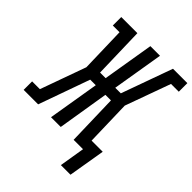

<svg xmlns="http://www.w3.org/2000/svg" viewBox="-281 -871 1171 1171"><g transform="rotate(45 304.5 -285.5)"><path d="M534 164H451L478 0H397L388 -331H340L286 0H202L257 -331H209L91 0H-34V-73H33L139 -368L131 -662H73V-735H212L221 -404H269L324 -735H407L352 -404H400L519 -735H643V-661H576L470 -368L478 -74H574Z"/></g></svg>

Font: Iosevka Curly Slab ExObl
Style: Regular
Weight: 400
Width: 7
Italic angle: -9°
Monospace: yes
Designer: Belleve Invis
Foundry: Belleve Invis
Version: Version 11.1.0; ttfautohint (v1.8.3)